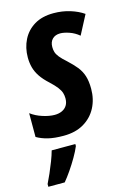

<svg xmlns="http://www.w3.org/2000/svg" viewBox="-127 -615 613 896"><g transform="rotate(-15 180.0 -167.0)"><path d="M123 9.8Q78.1 9.8 47.6 2.2Q17.1 -5.4 -5.9 -19V-133.8Q18.1 -115.7 50 -105.5Q82 -95.2 107.9 -95.2Q127.9 -95.2 143.3 -102.3Q158.7 -109.4 167.2 -123Q175.8 -136.7 175.8 -157.2Q175.8 -170.9 171.9 -183.6Q168 -196.3 156.5 -211.4Q145 -226.6 123 -247.1Q97.2 -270.5 82.3 -292.7Q67.4 -314.9 61.3 -337.9Q55.2 -360.8 55.2 -386.2Q55.2 -433.1 74.5 -471.4Q93.8 -509.8 131.3 -532.5Q168.9 -555.2 224.1 -555.2Q266.6 -555.2 304.2 -543.5Q341.8 -531.7 368.2 -513.2L319.8 -420.9Q298.3 -439 273.2 -447.5Q248 -456.1 230 -456.1Q206.1 -456.1 192.1 -442.1Q178.2 -428.2 178.2 -403.8Q178.2 -390.6 181.6 -379.2Q185.1 -367.7 195.8 -354.2Q206.5 -340.8 228 -321.8Q252.9 -298.8 269.8 -278.1Q286.6 -257.3 294.9 -231.7Q303.2 -206.1 303.2 -168.9Q303.2 -118.7 282 -78.1Q260.7 -37.6 220.5 -13.9Q180.2 9.8 123 9.8ZM-8.3 221.2V208Q1 189.5 12.5 163.3Q23.9 137.2 34.4 110.1Q44.9 83 50.8 61H165V70.8Q155.8 93.3 139.6 121.1Q123.5 148.9 105.2 175.5Q86.9 202.1 70.8 221.2Z"/></g></svg>

Font: Open Sans Condensed
Style: Italic
Weight: 400
Width: 3
Italic angle: -12°
Designer: Monotype Design Team
Foundry: Monotype Imaging Inc.
Version: Version 3.000